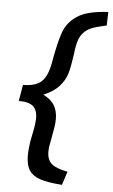

<svg xmlns="http://www.w3.org/2000/svg" viewBox="-59 -769 565 962"><g transform="rotate(5 223.0 -288.5)"><path d="M132 -170Q132 -142 121 -89L116 -64Q107 -15 107 22Q107 70 125 96.5Q143 123 181.5 135.5Q220 148 290 153L312 85Q257 75 232.5 55Q208 35 208 -7Q208 -26 212 -45L219 -83Q224 -107 227.5 -131Q231 -155 231 -173Q231 -212 214.5 -240.5Q198 -269 158 -289Q210 -311 237 -341.5Q264 -372 274 -406Q284 -440 292 -499Q296 -532 299 -546Q306 -587 325 -609.5Q344 -632 370.5 -642Q397 -652 444 -662L446 -730Q343 -725 293 -693Q243 -661 224 -609Q205 -557 186 -448Q174 -384 145 -356.5Q116 -329 52 -329L38 -247Q91 -247 111.5 -227Q132 -207 132 -170Z"/></g></svg>

Font: Geom
Style: Italic
Weight: 400
Italic angle: -10°
Version: Version 1.102